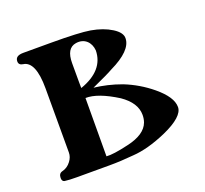

<svg xmlns="http://www.w3.org/2000/svg" viewBox="-110 -753 946 886"><g transform="rotate(-20 362.5 -310.0)"><path d="M673 -143C673 -176 650 -211 603 -250C563 -283 519 -309 471 -328C425 -345 380 -355 337 -360C390 -384 426 -401 443 -411C516 -446 553 -484 554 -523C555 -542 542 -560 515 -577C488 -594 455 -606 415 -613C379 -619 316 -622 225 -622H88C61 -622 48 -613 48 -594C48 -582 55 -575 69 -573C108 -568 128 -521 128 -434V-118C128 -103 123 -89 113 -76C102 -61 87 -51 70 -47C58 -44 52 -35 52 -20C52 -9 56 -3 64 -1C79 1 99 2 122 2H282C321 2 361 0 403 -4C451 -7 506 -22 568 -49C638 -80 673 -112 673 -143ZM406 -518C405 -453 364 -406 284 -378C283 -375 283 -416 283 -500C283 -549 299 -576 331 -581C374 -588 403 -559 406 -518ZM501 -129C488 -94 452 -70 394 -57C343 -45 306 -40 285 -42L286 -328C326 -329 377 -310 439 -271C484 -240 507 -205 507 -165C507 -152 505 -140 501 -129Z"/></g></svg>

Font: GFS Jackson
Style: Regular
Weight: 400
Designer: George Matthiopoulos
Foundry: George Matthiopoulos
Version: Version 1.0